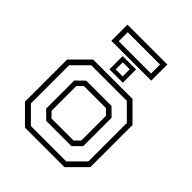

<svg xmlns="http://www.w3.org/2000/svg" viewBox="-224 -945 1076 1076"><g transform="rotate(45 314.0 -407.0)"><path d="M158 0 55 -103V-437L158 -540H470.5L573.5 -437V-103L470.5 0ZM175 -30H455.5L543 -117.5V-422.5L455.5 -510H173.5L85.5 -422V-119.5ZM215.5 -111 166.5 -159.5V-382L214 -429H415L462 -382.5V-157.5L415 -111ZM227 -141.5H401.5L432 -172V-368L401.5 -398.5H227L196.5 -368V-172ZM261.5 -566V-671H367.5V-566ZM286.5 -590.5H342V-646.5H286.5ZM156 -686.5V-814.5H472V-686.5ZM187 -714H443V-785.5H187Z"/></g></svg>

Font: Tourney Thin Light
Style: Regular
Weight: 300
Version: Version 1.015